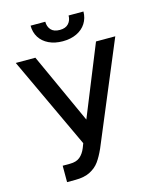

<svg xmlns="http://www.w3.org/2000/svg" viewBox="-130 -975 870 1072"><g transform="rotate(-15 305.0 -439.0)"><path d="M122.1 -85H164.1Q201.2 -85 222.2 -102.5Q243.2 -120.1 255.9 -151.4L265.6 -176.8L17.6 -707H130.9L316.4 -299.8L481.4 -707H592.8L348.6 -123Q329.6 -80.6 309.8 -53Q290 -25.4 256.1 -7.8Q222.2 9.8 169.9 9.8H122.1ZM303.7 -755.9Q257.8 -755.9 223.1 -772.5Q188.5 -789.1 169.9 -818.6Q151.4 -848.1 151.4 -886.7H236.3Q236.3 -858.4 252.7 -839.8Q269 -821.3 303.7 -821.3Q337.4 -821.3 354.2 -840.1Q371.1 -858.9 371.1 -886.7H457Q456.5 -848.1 437.7 -818.6Q418.9 -789.1 384.3 -772.5Q349.6 -755.9 303.7 -755.9Z"/></g></svg>

Font: Pretendard Std Medium
Style: Regular
Weight: 500
Designer: Base glyphs from Inter by Rasmus Andersson; Hangeul glyphs from Noto Sans CJK(Source Han Sans) by Jang Soo-young and Kan
Foundry: Kil Hyung-jin
Version: Version 1.309